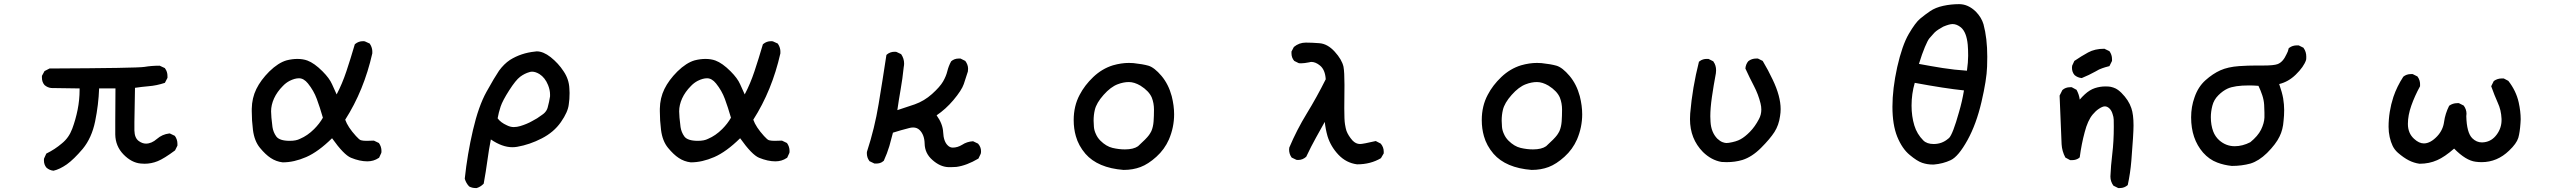

<svg xmlns="http://www.w3.org/2000/svg" viewBox="-20 -782 12540 941"><path d="M195.3 3.9Q195.3 -3.9 196.3 -5.9L207 -29.3Q249 -49.8 283.2 -79.1Q317.4 -106.4 334 -150.9Q350.6 -195.3 360.4 -244.1Q370.1 -293 370.1 -340.8Q370.1 -344.7 370.1 -348.6L231.4 -350.6Q212.9 -352.5 198.2 -365.2Q185.5 -379.9 185.5 -401.4Q185.5 -404.3 185.5 -410.2L198.2 -433.6L222.7 -446.3H224.6Q652.3 -448.2 687.5 -454.1Q722.7 -460 760.7 -460H762.7L788.1 -448.2L789.1 -446.3Q800.8 -430.7 800.8 -409.2Q800.8 -406.2 800.8 -400.4L788.1 -376Q747.1 -362.3 708 -359.4Q673.8 -356.4 641.6 -351.6Q638.7 -216.8 638.7 -183.6Q638.7 -150.4 638.7 -142.6Q639.6 -105.5 660.2 -90.8Q677.7 -78.1 695.3 -78.1Q722.7 -78.1 749 -101.1Q775.4 -124 809.6 -127.9H812.5L836.9 -116.2Q849.6 -98.6 849.6 -77.1Q849.6 -74.2 849.6 -68.4L837.9 -44.9Q784.2 -4.9 752.9 7.8Q721.7 20.5 688.5 20.5Q679.7 20.5 669.9 19.5Q625 15.6 585.4 -24.9Q545.9 -65.4 544.9 -123Q544.9 -141.6 544.9 -188.5Q544.9 -235.4 545.9 -348.6H465.8Q462.9 -268.6 446.3 -187.5Q429.7 -106.4 385.7 -52.7Q341.8 -1 307.6 23.4Q272.5 47.9 242.2 54.7Q222.7 52.7 208 40Q195.3 25.4 195.3 3.9Z M1213.9 -236.3Q1213.9 -243.2 1213.9 -249Q1214.8 -301.8 1236.3 -345.7Q1257.8 -389.6 1299.8 -431.6Q1343.8 -474.6 1384.8 -486.3Q1412.1 -493.2 1437.5 -493.2Q1464.8 -493.2 1486.3 -485.4Q1520.5 -472.7 1560.5 -432.6Q1594.7 -398.4 1607.4 -369.1Q1618.2 -344.7 1629.9 -319.3Q1657.2 -371.1 1677.7 -432.6Q1698.2 -494.1 1718.8 -564.5L1720.7 -566.4Q1737.3 -580.1 1758.8 -580.1Q1766.6 -580.1 1768.6 -579.1L1792 -568.4Q1799.8 -556.6 1802.2 -546.9Q1804.7 -537.1 1804.7 -531.2Q1804.7 -525.4 1804.7 -520.5Q1763.7 -338.9 1671.9 -195.3Q1684.6 -159.2 1724.6 -115.2Q1741.2 -96.7 1749 -94.7Q1758.8 -91.8 1776.4 -91.8Q1793.9 -91.8 1812.5 -92.8L1836.9 -81.1Q1849.6 -63.5 1849.6 -42Q1849.6 -34.2 1848.6 -32.2L1837.9 -8.8L1835.9 -7.8Q1811.5 8.8 1780.3 8.8Q1743.2 8.8 1700.2 -8.8Q1665 -23.4 1607.4 -104.5Q1540 -38.1 1480.5 -12.2Q1420.9 13.7 1366.2 13.7H1365.2Q1333 9.8 1306.6 -7.8Q1281.2 -24.4 1253.9 -57.6Q1226.6 -90.8 1219.7 -145.5Q1213.9 -191.4 1213.9 -236.3ZM1489.3 -373Q1468.8 -398.4 1445.3 -398.4Q1424.8 -398.4 1399.4 -385.7Q1380.9 -376 1366.2 -360.4Q1337.9 -332 1323.2 -299.8Q1308.6 -267.6 1308.6 -236.3Q1308.6 -211.9 1315.4 -159.2Q1319.3 -133.8 1334 -113.3Q1349.6 -91.8 1400.4 -91.8Q1431.6 -91.8 1450.2 -101.6Q1487.3 -117.2 1519.5 -149.4Q1545.9 -175.8 1562.5 -205.1Q1547.9 -255.9 1532.7 -296.9Q1517.6 -337.9 1489.3 -373Z M2310.5 139.6Q2293.9 139.6 2279.3 131.8Q2263.7 115.2 2257.8 93.8Q2270.5 -26.4 2297.9 -144Q2325.2 -261.7 2364.3 -332Q2403.3 -402.3 2425.8 -435.5Q2450.2 -468.8 2479.5 -488.3Q2534.2 -522.5 2602.5 -529.3Q2606.4 -530.3 2610.4 -530.3Q2642.6 -530.3 2678.7 -502Q2716.8 -471.7 2742.2 -432.6Q2768.6 -393.6 2770.5 -348.6Q2771.5 -335.9 2771.5 -326.2Q2771.5 -294.9 2767.6 -270.5Q2763.7 -233.4 2729 -183.6Q2694.3 -133.8 2634.8 -103.5Q2576.2 -73.2 2514.6 -62.5Q2502.9 -60.5 2491.2 -60.5Q2441.4 -60.5 2385.7 -98.6Q2376 -49.8 2368.7 4.9Q2361.3 59.6 2350.6 118.2L2348.6 120.1Q2335 133.8 2316.4 139.6Q2312.5 139.6 2310.5 139.6ZM2675.8 -319.3Q2675.8 -340.8 2666 -365.2Q2651.4 -401.4 2624 -418.9Q2604.5 -430.7 2587.9 -430.7Q2581.1 -430.7 2575.2 -428.7Q2550.8 -421.9 2529.3 -405.8Q2507.8 -389.6 2475.6 -339.4Q2443.4 -289.1 2433.6 -259.8Q2423.8 -230.5 2418.9 -202.1Q2433.6 -181.6 2463.9 -168Q2481.4 -159.2 2497.6 -159.2Q2513.7 -159.2 2529.8 -164.1Q2545.9 -168.9 2561 -175.3Q2576.2 -181.6 2587.9 -188.5Q2613.3 -201.2 2634.8 -217.8Q2643.6 -223.6 2648.4 -228.5Q2660.2 -240.2 2664.1 -254.9Q2671.9 -283.2 2675.8 -309.6Q2675.8 -314.5 2675.8 -319.3Z M3213.9 -236.3Q3213.9 -243.2 3213.9 -249Q3214.8 -301.8 3236.3 -345.7Q3257.8 -389.6 3299.8 -431.6Q3343.8 -474.6 3384.8 -486.3Q3412.1 -493.2 3437.5 -493.2Q3464.8 -493.2 3486.3 -485.4Q3520.5 -472.7 3560.5 -432.6Q3594.7 -398.4 3607.4 -369.1Q3618.2 -344.7 3629.9 -319.3Q3657.2 -371.1 3677.7 -432.6Q3698.2 -494.1 3718.8 -564.5L3720.7 -566.4Q3737.3 -580.1 3758.8 -580.1Q3766.6 -580.1 3768.6 -579.1L3792 -568.4Q3799.8 -556.6 3802.2 -546.9Q3804.7 -537.1 3804.7 -531.2Q3804.7 -525.4 3804.7 -520.5Q3763.7 -338.9 3671.9 -195.3Q3684.6 -159.2 3724.6 -115.2Q3741.2 -96.7 3749 -94.7Q3758.8 -91.8 3776.4 -91.8Q3793.9 -91.8 3812.5 -92.8L3836.9 -81.1Q3849.6 -63.5 3849.6 -42Q3849.6 -34.2 3848.6 -32.2L3837.9 -8.8L3835.9 -7.8Q3811.5 8.8 3780.3 8.8Q3743.2 8.8 3700.2 -8.8Q3665 -23.4 3607.4 -104.5Q3540 -38.1 3480.5 -12.2Q3420.9 13.7 3366.2 13.7H3365.2Q3333 9.8 3306.6 -7.8Q3281.2 -24.4 3253.9 -57.6Q3226.6 -90.8 3219.7 -145.5Q3213.9 -191.4 3213.9 -236.3ZM3489.3 -373Q3468.8 -398.4 3445.3 -398.4Q3424.8 -398.4 3399.4 -385.7Q3380.9 -376 3366.2 -360.4Q3337.9 -332 3323.2 -299.8Q3308.6 -267.6 3308.6 -236.3Q3308.6 -211.9 3315.4 -159.2Q3319.3 -133.8 3334 -113.3Q3349.6 -91.8 3400.4 -91.8Q3431.6 -91.8 3450.2 -101.6Q3487.3 -117.2 3519.5 -149.4Q3545.9 -175.8 3562.5 -205.1Q3547.9 -255.9 3532.7 -296.9Q3517.6 -337.9 3489.3 -373Z M4455.1 -157.2Q4445.3 -157.2 4435.5 -154.3Q4396.5 -144.5 4356.4 -131.8L4338.9 -66.4Q4328.1 -30.3 4311.5 5.9Q4301.8 14.6 4292.5 17.1Q4283.2 19.5 4277.3 19.5Q4271.5 19.5 4265.6 19.5L4241.2 7.8L4240.2 5.9Q4228.5 -9.8 4228.5 -31.2Q4228.5 -38.1 4229.5 -40Q4266.6 -153.3 4286.1 -271.5Q4305.7 -389.6 4324.2 -511.7L4326.2 -514.6Q4342.8 -528.3 4364.3 -528.3Q4372.1 -528.3 4374 -527.3L4396.5 -516.6Q4411.1 -495.1 4411.1 -470.7Q4411.1 -461.9 4409.2 -453.1Q4403.3 -395.5 4394 -343.3Q4384.8 -291 4377.9 -242.2L4462.9 -270.5Q4509.8 -287.1 4547.9 -321.3Q4586.9 -356.4 4602.1 -382.8Q4617.2 -409.2 4623 -433.6Q4628.9 -458 4641.6 -481.4Q4657.2 -495.1 4678.7 -495.1Q4681.6 -495.1 4687.5 -495.1L4710.9 -483.4Q4724.6 -464.8 4724.6 -445.3Q4724.6 -437.5 4723.6 -431.6Q4713.9 -400.4 4703.6 -370.1Q4693.4 -339.8 4652.3 -291Q4615.2 -247.1 4570.3 -216.8Q4600.6 -174.8 4602.5 -133.8Q4604.5 -88.9 4625 -69.3Q4635.7 -58.6 4649.4 -58.6Q4672.9 -58.6 4695.3 -72.3Q4718.8 -87.9 4749 -89.8L4773.4 -78.1Q4788.1 -61.5 4788.1 -41Q4788.1 -30.3 4786.1 -27.3L4775.4 -4.9Q4717.8 29.3 4667 36.1Q4653.3 37.1 4643.6 37.1Q4633.8 37.1 4627 37.1Q4586.9 35.2 4549.8 2Q4512.7 -30.3 4511.7 -78.1Q4510.7 -121.1 4487.3 -144.5Q4474.6 -157.2 4455.1 -157.2Z M5242.2 -193.4Q5242.2 -262.7 5271.5 -317.4Q5295.9 -364.3 5337.9 -404.3Q5380.9 -445.3 5434.6 -461.9Q5475.6 -473.6 5512.7 -473.6Q5524.4 -473.6 5535.2 -472.7Q5581.1 -467.8 5608.4 -460Q5637.7 -451.2 5672.4 -410.2Q5707 -369.1 5722.7 -310.5Q5734.4 -263.7 5734.4 -221.7Q5734.4 -158.2 5709 -98.6Q5687.5 -49.8 5647.5 -13.7Q5607.4 22.5 5569.8 36.6Q5532.2 50.8 5487.3 50.8Q5487.3 50.8 5486.3 50.8Q5360.4 41 5299.8 -28.3Q5265.6 -68.4 5252.9 -114.3Q5242.2 -151.4 5242.2 -193.4ZM5623 -139.6Q5631.8 -160.2 5633.8 -187Q5635.7 -213.9 5635.7 -245.1Q5635.7 -276.4 5625 -303.7Q5611.3 -335.9 5569.3 -362.3Q5539.1 -379.9 5512.7 -379.9Q5486.3 -379.9 5458 -369.1Q5423.8 -356.4 5388.7 -316.9Q5353.5 -277.3 5345.7 -243.2Q5339.8 -218.8 5339.8 -190.4Q5339.8 -177.7 5341.3 -160.2Q5342.8 -142.6 5350.6 -126Q5358.4 -107.4 5373 -92.8Q5401.4 -64.5 5432.6 -57.1Q5463.9 -49.8 5493.2 -49.8Q5535.2 -49.8 5557.6 -65.4Q5598.6 -102.5 5611.3 -120.1Q5618.2 -129.9 5623 -139.6Z M6569.3 -366.2 6568.4 -251Q6568.4 -194.3 6571.8 -173.3Q6575.2 -152.3 6579.1 -140.6Q6587.9 -117.2 6608.4 -93.8Q6625 -76.2 6645.5 -76.2Q6660.2 -76.2 6722.7 -90.8L6747.1 -78.1Q6761.7 -60.5 6761.7 -39.1Q6761.7 -36.1 6761.7 -30.3L6748 -6.8Q6697.3 23.4 6631.8 23.4H6630.9Q6578.1 16.6 6540 -23.4Q6502 -63.5 6486.3 -114.3Q6476.6 -148.4 6472.7 -184.6Q6453.1 -149.4 6429.7 -107.4Q6406.2 -65.4 6381.8 -13.7Q6364.3 2 6342.8 2Q6335 2 6333 1L6310.5 -9.8Q6297.9 -27.3 6297.9 -48.8Q6297.9 -55.7 6298.8 -58.6Q6335.9 -146.5 6384.8 -226.1Q6433.6 -305.7 6477.5 -393.6Q6474.6 -440.4 6449.2 -460.9Q6427.7 -478.5 6407.2 -478.5Q6402.3 -478.5 6396.5 -476.6Q6372.1 -471.7 6356.4 -471.7Q6347.7 -471.7 6344.7 -472.7L6323.2 -483.4Q6309.6 -499 6309.6 -520.5Q6309.6 -523.4 6309.6 -529.3L6321.3 -551.8Q6346.7 -573.2 6379.9 -573.2Q6409.2 -573.2 6446.3 -570.3Q6486.3 -567.4 6521.5 -528.8Q6556.6 -490.2 6564.5 -455.1Q6569.3 -428.7 6569.3 -366.2Z M7242.2 -193.4Q7242.2 -262.7 7271.5 -317.4Q7295.9 -364.3 7337.9 -404.3Q7380.9 -445.3 7434.6 -461.9Q7475.6 -473.6 7512.7 -473.6Q7524.4 -473.6 7535.2 -472.7Q7581.1 -467.8 7608.4 -460Q7637.7 -451.2 7672.4 -410.2Q7707 -369.1 7722.7 -310.5Q7734.4 -263.7 7734.4 -221.7Q7734.4 -158.2 7709 -98.6Q7687.5 -49.8 7647.5 -13.7Q7607.4 22.5 7569.8 36.6Q7532.2 50.8 7487.3 50.8Q7487.3 50.8 7486.3 50.8Q7360.4 41 7299.8 -28.3Q7265.6 -68.4 7252.9 -114.3Q7242.2 -151.4 7242.2 -193.4ZM7623 -139.6Q7631.8 -160.2 7633.8 -187Q7635.7 -213.9 7635.7 -245.1Q7635.7 -276.4 7625 -303.7Q7611.3 -335.9 7569.3 -362.3Q7539.1 -379.9 7512.7 -379.9Q7486.3 -379.9 7458 -369.1Q7423.8 -356.4 7388.7 -316.9Q7353.5 -277.3 7345.7 -243.2Q7339.8 -218.8 7339.8 -190.4Q7339.8 -177.7 7341.3 -160.2Q7342.8 -142.6 7350.6 -126Q7358.4 -107.4 7373 -92.8Q7401.4 -64.5 7432.6 -57.1Q7463.9 -49.8 7493.2 -49.8Q7535.2 -49.8 7557.6 -65.4Q7598.6 -102.5 7611.3 -120.1Q7618.2 -129.9 7623 -139.6Z M8262.7 -198.2Q8262.7 -211.9 8263.7 -225.6Q8274.4 -352.5 8306.6 -479.5Q8317.4 -488.3 8326.7 -490.7Q8335.9 -493.2 8341.8 -493.2Q8347.7 -493.2 8353.5 -493.2L8377 -481.4L8377.9 -479.5Q8390.6 -461.9 8390.6 -437.5Q8390.6 -430.7 8389.6 -422.9Q8377.9 -360.4 8370.1 -306.2Q8362.3 -252 8362.3 -211.9Q8362.3 -198.2 8363.3 -185.5Q8366.2 -133.8 8396.5 -102.5Q8410.2 -89.8 8421.9 -85.4Q8433.6 -81.1 8440.9 -81.1Q8448.2 -81.1 8453.1 -82Q8490.2 -87.9 8510.7 -99.6Q8532.2 -111.3 8556.6 -136.2Q8581.1 -161.1 8600.6 -198.2Q8612.3 -219.7 8612.3 -245.1Q8612.3 -259.8 8608.4 -275.4Q8597.7 -319.3 8576.2 -360.4Q8554.7 -401.4 8534.2 -446.3Q8536.1 -467.8 8548.8 -482.4Q8565.4 -495.1 8586.9 -495.1Q8589.8 -495.1 8595.7 -495.1L8619.1 -483.4Q8646.5 -437.5 8668 -391.6Q8707 -310.5 8707 -247.1Q8707 -230.5 8704.1 -212.9Q8698.2 -168.9 8676.8 -135.3Q8655.3 -101.6 8610.8 -57.1Q8566.4 -12.7 8519.5 2Q8483.4 12.7 8442.4 12.7Q8425.8 12.7 8417 11.7Q8367.2 2.9 8326.2 -37.1Q8262.7 -101.6 8262.7 -198.2Z M9451.2 24.4Q9425.8 24.4 9400.9 16.1Q9376 7.8 9339.8 -22.5Q9302.7 -52.7 9278.3 -112.3Q9254.9 -170.9 9254.9 -258.8Q9254.9 -346.7 9278.3 -453.1Q9302.7 -560.5 9335 -615.7Q9367.2 -670.9 9390.6 -690.4Q9414.1 -710 9439.9 -727.5Q9465.8 -745.1 9503.9 -753.4Q9542 -761.7 9582 -761.7Q9626 -761.7 9664.1 -724.6Q9691.4 -696.3 9701.2 -663.1Q9719.7 -594.7 9719.7 -503.9Q9719.7 -484.4 9718.8 -455.1Q9716.8 -391.6 9691.4 -282.7Q9666 -173.8 9623 -95.7Q9578.1 -14.6 9540.5 2.9Q9502.9 20.5 9458 24.4Q9456.1 24.4 9451.2 24.4ZM9364.3 -376Q9348.6 -322.3 9348.6 -264.6Q9348.6 -211.9 9362.3 -167Q9375 -125 9406.2 -93.8Q9423.8 -76.2 9457 -76.2Q9498 -76.2 9528.3 -102.5L9532.2 -105.5Q9550.8 -124 9581.1 -232.4Q9596.7 -285.2 9605.5 -338.9Q9511.7 -348.6 9364.3 -376ZM9620.1 -435.5Q9626 -477.5 9626 -508.8Q9626 -540 9624 -562.5Q9618.2 -624 9590.8 -647.5Q9570.3 -664.1 9549.8 -664.1Q9534.2 -664.1 9503.9 -651.4Q9491.2 -644.5 9480 -637.2Q9468.8 -629.9 9461.4 -622.6Q9454.1 -615.2 9451.2 -611.3Q9444.3 -604.5 9436 -594.2Q9427.7 -584 9414.1 -551.8Q9400.4 -519.5 9384.8 -468.8Q9442.4 -458 9500.5 -448.7Q9558.6 -439.5 9620.1 -435.5Z M10323.2 83Q10325.2 31.2 10332.5 -28.8Q10339.8 -88.9 10339.8 -161.1Q10339.8 -181.6 10339.4 -195.3Q10338.9 -209 10334 -222.7Q10329.1 -240.2 10318.4 -250.5Q10307.6 -260.7 10295.9 -260.7Q10284.2 -260.7 10265.6 -248Q10251 -238.3 10236.3 -220.7Q10211.9 -191.4 10197.3 -134.8Q10181.6 -77.1 10172.9 -11.7L10170.9 -8.8Q10156.2 2.9 10134.8 2.9Q10131.8 2.9 10126 2.9L10102.5 -9.8Q10085.9 -41 10084 -75.2Q10082 -108.4 10074.2 -313.5L10087.9 -340.8Q10103.5 -354.5 10125 -354.5Q10127.9 -354.5 10133.8 -354.5L10157.2 -341.8Q10169.9 -318.4 10172.9 -293.9Q10184.6 -307.6 10197.3 -319.3Q10221.7 -341.8 10247.1 -350.1Q10272.5 -358.4 10298.8 -358.4Q10303.7 -358.4 10314 -357.9Q10324.2 -357.4 10337.4 -353Q10350.6 -348.6 10360.4 -341.3Q10370.1 -334 10377 -327.1Q10413.1 -291 10425.8 -252Q10436.5 -221.7 10436.5 -167Q10436.5 -126 10425.8 5.9Q10420.9 66.4 10408.2 125Q10391.6 139.6 10370.1 139.6Q10367.2 139.6 10361.3 139.6L10337.9 127.9Q10323.2 107.4 10323.2 83ZM10134.8 -450.2Q10134.8 -458 10135.7 -460L10146.5 -483.4Q10180.7 -506.8 10213.9 -524.9Q10247.1 -543 10292 -543H10293.9L10318.4 -531.2Q10331.1 -513.7 10331.1 -492.2Q10331.1 -489.3 10331.1 -483.4L10318.4 -458Q10294.9 -452.1 10283.7 -447.8Q10272.5 -443.4 10267.6 -441.4Q10258.8 -436.5 10250 -431.6Q10218.8 -414.1 10182.6 -399.4Q10162.1 -401.4 10147.5 -414.1Q10134.8 -428.7 10134.8 -450.2Z M11038.1 -460.9H11073.2Q11124 -460.9 11142.6 -467.8Q11168.9 -477.5 11186.5 -516.6Q11193.4 -528.3 11197.3 -545.9L11200.2 -547.9Q11215.8 -559.6 11237.3 -559.6Q11240.2 -559.6 11246.1 -559.6L11269.5 -547.9L11270.5 -545.9Q11283.2 -528.3 11283.2 -503.9Q11283.2 -492.2 11282.2 -488.3Q11271.5 -455.1 11231.4 -416Q11195.3 -380.9 11150.4 -370.1Q11165 -328.1 11169.9 -299.8Q11174.8 -269.5 11174.8 -242.7Q11174.8 -215.8 11171.9 -190.4Q11168.9 -146.5 11152.3 -113.3Q11134.8 -76.2 11090.8 -32.2Q11050.8 6.8 11009.8 19.5Q10966.8 31.2 10918.9 31.2H10918Q10879.9 27.3 10846.7 14.6Q10807.6 0 10777.3 -34.2Q10718.8 -101.6 10718.8 -207Q10718.8 -258.8 10735.4 -304.7Q10752.9 -356.4 10789.1 -388.7Q10825.2 -420.9 10862.3 -437.5Q10899.4 -454.1 10954.1 -458Q10997.1 -460.9 11038.1 -460.9ZM11048.8 -361.3Q11024.4 -363.3 11002.9 -363.3Q10931.6 -363.3 10897.5 -347.7Q10874 -336.9 10852.1 -314.9Q10830.1 -293 10822.8 -263.7Q10815.4 -234.4 10815.4 -208Q10815.4 -168.9 10827.1 -137.7Q10836.9 -112.3 10856.4 -94.7Q10889.6 -65.4 10932.6 -65.4Q10970.7 -65.4 11008.8 -85Q11045.9 -115.2 11061.5 -146.5Q11077.1 -178.7 11078.1 -206.1Q11078.1 -215.8 11078.1 -230.5Q11078.1 -245.1 11076.7 -268.6Q11075.2 -292 11067.4 -315.4Q11059.6 -338.9 11048.8 -361.3Z M11686.5 -160.2Q11686.5 -234.4 11710 -306.6Q11727.5 -358.4 11758.8 -406.2Q11774.4 -418.9 11795.9 -418.9Q11799.8 -418.9 11804.7 -418.9L11828.1 -407.2Q11835.9 -396.5 11838.4 -386.7Q11840.8 -377 11840.8 -371.1Q11840.8 -365.2 11840.8 -359.4Q11814.5 -311.5 11797.9 -264.2Q11781.2 -216.8 11781.2 -174.8Q11781.2 -128.9 11811.5 -101.6Q11835.9 -79.1 11859.4 -79.1Q11891.6 -79.1 11924.8 -114.3Q11953.1 -144.5 11958.5 -184.6Q11963.9 -224.6 11983.4 -263.7Q12001 -276.4 12022.5 -276.4Q12025.4 -276.4 12031.2 -276.4L12054.7 -264.6Q12068.4 -246.1 12068.4 -224.6Q12068.4 -219.7 12067.4 -212.9Q12069.3 -131.8 12096.7 -104.5Q12117.2 -84 12144.5 -84Q12150.4 -84 12156.2 -85Q12192.4 -89.8 12216.3 -122.1Q12240.2 -154.3 12240.2 -193.4Q12240.2 -196.3 12240.2 -199.2Q12238.3 -243.2 12221.7 -278.3Q12205.1 -315.4 12189.5 -359.4L12202.1 -384.8Q12219.7 -397.5 12241.2 -397.5Q12245.1 -397.5 12251 -397.5L12273.4 -385.7Q12311.5 -336.9 12324.2 -280.3Q12334 -235.4 12334 -197.3Q12334 -188.5 12333 -178.7Q12330.1 -133.8 12322.3 -106.4Q12313.5 -78.1 12277.3 -43.9Q12218.8 12.7 12142.6 12.7Q12127.9 12.7 12113.3 10.7Q12065.4 4.9 12007.8 -53.7Q11960.9 -12.7 11924.8 2.9Q11885.7 20.5 11838.9 20.5H11837.9Q11810.5 16.6 11785.6 3.9Q11760.7 -8.8 11732.4 -33.2Q11715.8 -47.9 11706.5 -66.9Q11697.3 -85.9 11691.9 -110.4Q11686.5 -134.8 11686.5 -160.2Z"/></svg>

Font: JasonHandwriting2
Style: SemiBold
Weight: 600
Version: Version 1.04.7